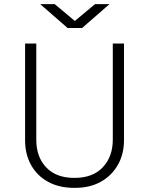

<svg xmlns="http://www.w3.org/2000/svg" viewBox="-20 -896 719 926"><path d="M337 10Q266 10 213 -18.5Q160 -47 130.5 -99Q101 -151 101 -220V-686H155V-222Q155 -139 203 -88.5Q251 -38 339 -38Q428 -38 476 -89.5Q524 -141 524 -222V-686H578V-220Q578 -152 548 -100Q518 -48 465.5 -19Q413 10 343 10ZM306 -761 174 -876H244L354 -784H328L438 -876H508L376 -761Z"/></svg>

Font: Chivo Medium Thin
Style: Regular
Weight: 250
Version: Version 2.002